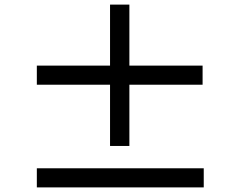

<svg xmlns="http://www.w3.org/2000/svg" viewBox="-20 -828 1040 834"><path d="M458 -460V-194H542V-460H860V-543H542V-808H458V-543H140V-460ZM140 -14H865V-97H140Z"/></svg>

Font: Kinto Sans Med
Style: Regular
Weight: 500
Designer: Authors: Ryoko NISHIZUKA  (kana & ideographs); Paul D. Hunt (Latin, Greek & Cyrillic); Wenlong ZHANG  (bopomofo); Sandol
Foundry: Adobe Systems Incorporated, ookami Inc.
Version: Version 0.001